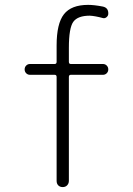

<svg xmlns="http://www.w3.org/2000/svg" viewBox="-20 -760 540 780"><path d="M101.6 -456.1Q92.8 -456.1 86.4 -462.4Q80.1 -468.8 80.1 -478Q80.1 -487.3 86.4 -493.7Q92.8 -500 101.6 -500H202.1Q210 -500 210 -508.8V-575.2Q210 -664.1 239.7 -702.1Q269.5 -740.2 337.9 -740.2Q362.3 -740.2 397.5 -733.4Q420.9 -728.5 419.9 -704.1Q419.9 -696.3 413.1 -690.4Q406.2 -684.6 398.4 -686.5Q366.2 -695.3 344.7 -696.3Q295.9 -696.3 277.8 -671.4Q259.8 -646.5 259.8 -565.4V-508.8Q259.8 -500 267.6 -500H398.4Q407.2 -500 413.6 -493.7Q419.9 -487.3 419.9 -478Q419.9 -468.8 413.6 -462.4Q407.2 -456.1 398.4 -456.1H267.6Q259.8 -456.1 259.8 -447.3V-25.4Q259.8 -14.6 252.9 -7.3Q246.1 0 234.9 0Q223.6 0 216.8 -6.8Q210 -13.7 210 -25.4V-447.3Q210 -456.1 202.1 -456.1Z"/></svg>

Font: Rounded-X Mgen+ 2m light
Style: Regular
Weight: 200
Designer: [Source Han Sans]
Ryoko NISHIZUKA  (kana & ideographs); Paul D. Hunt (Latin, Greek & Cyrillic); Wenlong ZHANG  (bopomofo
Version: Version 1.059.20150602